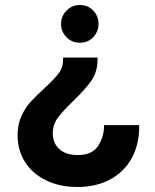

<svg xmlns="http://www.w3.org/2000/svg" viewBox="-20 -498 616 764"><path d="M50 40Q50 -2 65 -35.5Q80 -69 101 -92Q122 -115 156 -146Q195 -182 213 -205.5Q231 -229 231 -260V-269H368V-260Q368 -212 343.5 -177Q319 -142 271 -96Q229 -55 209.5 -28.5Q190 -2 190 32Q190 72 216.5 95.5Q243 119 289 119Q347 119 370.5 82.5Q394 46 394 2V0H534V3Q534 78 503.5 132.5Q473 187 417.5 216.5Q362 246 288 246Q217 246 163 219.5Q109 193 79.5 146.5Q50 100 50 40ZM245 -456Q266 -478 298 -478Q330 -478 351 -456Q372 -434 372 -403Q372 -372 351 -350Q330 -328 298 -328Q266 -328 244.5 -350Q223 -372 223 -403Q223 -434 245 -456Z"/></svg>

Font: Lopes Sans
Style: Bold
Weight: 700
Designer: Gabriel Lam, Diego Maldonado
Foundry: TypeRant, Foresti Design
Version: Version 4.000